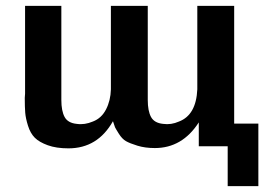

<svg xmlns="http://www.w3.org/2000/svg" viewBox="-20 -492 912 651"><path d="M752 4H654V-77Q598 10 505 10Q472 10 446 2Q420 -6 407 -13.5Q394 -21 383 -38.5Q372 -56 370 -60.5Q368 -65 363 -81Q311 11 212 11Q171 11 142 0.5Q113 -10 98 -25Q83 -40 75 -65.5Q67 -91 65.5 -110Q64 -129 64 -160Q64 -163 64.5 -167.5Q65 -172 65 -174V-472H188V-153Q188 -116 199 -95.5Q210 -75 240 -72Q267 -68 295 -80Q324 -91 339.5 -121Q355 -151 356 -189V-472H481V-153Q481 -116 492 -95.5Q503 -75 533 -72Q560 -68 587 -80Q645 -102 649 -189V-232V-472H774V-73H856V139H752Z"/></svg>

Font: Coval
Style: Bold
Weight: 700
Foundry: Context Ltd
Version: Version 001.000